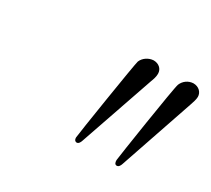

<svg xmlns="http://www.w3.org/2000/svg" viewBox="-83 -842 705 642"><g transform="rotate(30 269.5 -521.5)"><path d="M254 -352C254 -341 260 -338 264 -338C272 -338 276 -347 278 -353L377 -640C381 -650 385 -662 385 -673C385 -693 369 -705 350 -705C331 -704 313 -692 306 -675C302 -665 254 -360 254 -352ZM409 -354C409 -344 412 -338 419 -338C427 -338 431 -347 433 -353L531 -640C534 -650 539 -662 539 -673C539 -691 524 -705 504 -705H503C484 -704 468 -692 461 -675C455 -661 409 -360 409 -354Z"/></g></svg>

Font: CMU Serif
Style: Italic
Weight: 500
Italic angle: -14.04°
Version: Version 0.7.0